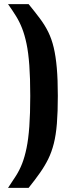

<svg xmlns="http://www.w3.org/2000/svg" viewBox="-20 -763 358 933"><path d="M19 150Q40 119 57.5 91.5Q75 64 87.5 32Q100 0 109 -43.5Q118 -87 122.5 -148.5Q127 -210 127 -297Q127 -384 122.5 -445.5Q118 -507 109 -550Q100 -593 87.5 -625Q75 -657 58 -684.5Q41 -712 19 -743H119Q150 -705 174 -673Q198 -641 214.5 -607.5Q231 -574 241 -532Q251 -490 256 -433Q261 -376 261 -297Q261 -219 256.5 -163Q252 -107 241.5 -65.5Q231 -24 214.5 9.5Q198 43 174.5 76.5Q151 110 119 150Z"/></svg>

Font: Saira SemiCondensed
Style: Bold
Weight: 700
Width: 4
Designer: Hector Gatti with collaboration of the Omnibus-Type team
Foundry: Omnibus-Type
Version: Version 1.101